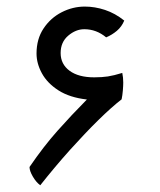

<svg xmlns="http://www.w3.org/2000/svg" viewBox="-20 -547 479 575"><path d="M100.6 7.8Q88.4 -1 78.4 -18.1Q68.4 -35.2 68.4 -46.9Q110.4 -108.4 151.9 -155Q193.4 -201.7 240.2 -249Q188.5 -254.9 155 -276.4Q121.6 -297.9 105.5 -327.4Q89.4 -356.9 89.4 -386.7Q89.4 -430.2 110.4 -461.7Q131.3 -493.2 164.6 -510.3Q197.8 -527.3 233.9 -527.3Q264.2 -527.3 294.4 -517.3Q324.7 -507.3 352.1 -485.4Q344.7 -467.3 330.1 -454.8Q315.4 -442.4 297.9 -435.1Q268.6 -459.5 232.4 -459.5Q207 -459.5 184.3 -440.2Q161.6 -420.9 161.6 -388.2Q161.6 -355 188.2 -335.2Q214.8 -315.4 262.2 -315.4Q285.6 -315.4 303.2 -318.1Q320.8 -320.8 346.2 -328.6Q349.1 -314.9 349.1 -299.8Q349.1 -290.5 347.9 -275.9Q346.7 -261.2 344.2 -249.5Q314.5 -226.6 274.7 -187.5Q234.9 -148.4 189.9 -98.4Q145 -48.3 100.6 7.8Z"/></svg>

Font: Harmattan
Style: Regular
Weight: 400
Designer: George W. Nuss III and SIL International
Foundry: SIL International
Version: Version 4.000